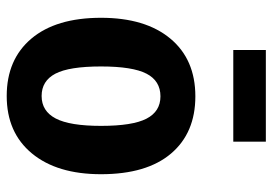

<svg xmlns="http://www.w3.org/2000/svg" viewBox="-140 -656 812 572"><g transform="rotate(90 266.0 -370.0)"><path d="M499 -265Q499 -134 437 -59Q375 16 266 16Q157 16 95 -57.5Q33 -131 33 -265Q33 -397 95 -471.5Q157 -546 267 -546Q376 -546 437.5 -473.5Q499 -401 499 -265ZM178 -265Q178 -170 199.5 -129Q221 -88 266 -88Q311 -88 333 -130Q355 -172 355 -265Q355 -359 333.5 -400.5Q312 -442 267 -442Q221 -442 199.5 -400.5Q178 -359 178 -265ZM129 -659V-756H402V-659Z"/></g></svg>

Font: Fira Sans Condensed SemiBold
Style: Regular
Weight: 600
Width: 3
Designer: bBox Type GmbH & Carrois Corporate GbR & Edenspiekermann AG
Foundry: bBox Type GmbH & Carrois Corporate GbR & Edenspiekermann AG
Version: Version 4.301